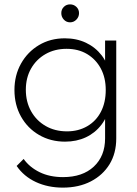

<svg xmlns="http://www.w3.org/2000/svg" viewBox="-20 -650 626 877"><path d="M267 207Q199 207 144 181.5Q89 156 56 108L88 76Q115 114 161 136.5Q207 159 268 159Q357 159 408.5 111Q460 63 460 -18V-135L472 -243L460 -348V-465H511V-18Q511 50 480.5 100Q450 150 395 178.5Q340 207 267 207ZM277 -3Q211 -3 158.5 -33.5Q106 -64 76 -117.5Q46 -171 46 -239Q46 -306 76 -359.5Q106 -413 158 -444Q210 -475 276 -475Q330 -475 373 -454.5Q416 -434 444.5 -397Q473 -360 481 -309V-168Q472 -118 443.5 -80.5Q415 -43 372.5 -23Q330 -3 277 -3ZM286 -50Q338 -50 378.5 -73.5Q419 -97 441 -139.5Q463 -182 463 -239Q463 -295 440.5 -337Q418 -379 378 -403Q338 -427 284 -427Q230 -427 188 -403Q146 -379 122 -337Q98 -295 98 -240Q98 -185 122 -142Q146 -99 188.5 -74.5Q231 -50 286 -50ZM300 -548Q283 -548 271.5 -560.5Q260 -573 260 -590Q260 -607 271.5 -618.5Q283 -630 300 -630Q317 -630 329 -618.5Q341 -607 341 -590Q341 -573 329 -560.5Q317 -548 300 -548Z"/></svg>

Font: Outfit Thin ExtraLight
Style: Regular
Weight: 250
Version: Version 1.100;gftools[0.9.27]